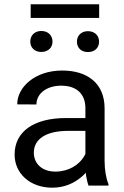

<svg xmlns="http://www.w3.org/2000/svg" viewBox="-20 -868 582 898"><path d="M382.8 -44.9C386.2 -27.8 389.6 -11.7 394 0H487.3V-7.3C475.6 -34.2 469.2 -75.7 469.2 -116.2V-361.3C469.2 -480 386.7 -538.1 271 -538.1C143.6 -538.1 60.5 -460.4 60.5 -379.9L150.4 -379.4C150.4 -429.2 196.8 -467.3 266.1 -467.3C340.3 -467.3 379.4 -426.8 379.4 -362.3V-315.9H288.6C139.2 -315.9 48.3 -253.4 48.3 -145C48.3 -57.1 120.1 9.8 224.1 9.8C282.2 9.8 326.7 -11.7 359.9 -39.6C367.7 -45.9 375 -52.7 381.3 -60.1C381.8 -55.2 382.3 -50.3 382.8 -44.9ZM373 -136.2C350.1 -97.2 301.3 -65.4 238.8 -65.4C174.8 -65.4 138.2 -104.5 138.2 -153.8C138.2 -218.3 196.3 -255.9 298.3 -255.9H379.4V-147.9C377.4 -144 375.5 -140.1 373 -136.2ZM121.6 -673.3C121.6 -646 141.1 -625 173.3 -625C205.6 -625 225.6 -646 225.6 -673.3C225.6 -701.7 205.6 -723.1 173.3 -723.1C141.1 -723.1 121.6 -701.7 121.6 -673.3ZM339.8 -672.9C339.8 -645 359.4 -624.5 391.1 -624.5C423.8 -624.5 443.4 -645 443.4 -672.9C443.4 -700.7 423.8 -722.2 391.1 -722.2C359.4 -722.2 339.8 -700.7 339.8 -672.9ZM443.8 -848.1H123.5V-784.2H443.8Z"/></svg>

Font: Bert Sans
Style: Regular
Weight: 400
Designer: Christian Robertson (Google), Cristiano Sobral
Foundry: Google, Cristiano Sobral
Version: Version 3.101